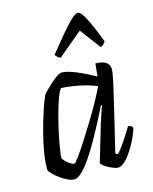

<svg xmlns="http://www.w3.org/2000/svg" viewBox="-113 -826 718 901"><g transform="rotate(-15 245.5 -375.5)"><path d="M136 0Q121 0 102.5 -9Q84 -18 66.5 -31Q49 -44 37 -56.5Q25 -69 24 -75Q23 -112 30.5 -157Q38 -202 49.5 -246.5Q61 -291 73 -329Q85 -367 94.5 -391.5Q104 -416 107 -420Q112 -427 125 -440Q138 -453 153.5 -467Q169 -481 183.5 -490.5Q198 -500 206 -500Q233 -500 278 -481Q323 -462 365 -438L371 -500Q439 -500 439 -453Q439 -438 427.5 -386Q416 -334 396.5 -252.5Q377 -171 352 -68L363 -61Q372 -70 387 -90.5Q402 -111 417 -134.5Q432 -158 443 -176Q451 -176 457 -172Q463 -168 465 -163Q460 -142 447 -114.5Q434 -87 417 -60.5Q400 -34 382 -17Q364 0 349 0Q337 0 319 -8Q301 -16 286.5 -26Q272 -36 270 -43L324 -225Q333 -252 340 -273.5Q347 -295 351 -301L346 -304Q329 -270 307.5 -229Q286 -188 263 -147.5Q240 -107 217 -73.5Q194 -40 173 -20Q152 0 136 0ZM155 -71Q159 -71 178 -97Q197 -123 223 -163.5Q249 -204 276 -248.5Q303 -293 324.5 -332.5Q346 -372 356 -394Q313 -411 267 -420Q221 -429 185 -430Q175 -418 163.5 -386Q152 -354 141 -313Q130 -272 121 -230.5Q112 -189 107 -156.5Q102 -124 102 -112Q110 -97 128 -84Q146 -71 155 -71ZM221 -568Q212 -572 205 -578Q198 -584 197 -589Q260 -668 298 -709.5Q336 -751 352 -751Q367 -751 388.5 -709Q410 -667 440 -589Q436 -584 431 -577.5Q426 -571 415 -568L340 -668Z"/></g></svg>

Font: Texturina 72pt 72pt Regular
Style: Italic
Weight: 400
Italic angle: -11°
Designer: Guillermo Torres Carreño
Foundry: Omnibus-Type
Version: Version 1.002; ttfautohint (v1.8.3)